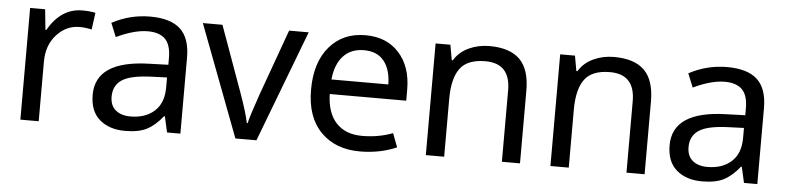

<svg xmlns="http://www.w3.org/2000/svg" viewBox="-39 -727 3761 918"><g transform="rotate(5 1841.5 -268.0)"><path d="M325 -546Q361 -546 388 -540L377 -459Q347 -466 319 -466Q255 -466 209 -415.5Q163 -365 163 -286V0H75V-536H147L157 -438H161Q223 -546 325 -546Z M651 -545Q749 -545 796 -501.5Q843 -458 843 -365V0H779L762 -76H758Q721 -30 682 -10Q643 10 578 10Q502 10 455.5 -30Q409 -70 409 -149Q409 -313 666 -320L757 -323V-355Q757 -419 729 -446.5Q701 -474 646 -474Q581 -474 495 -433L468 -499Q554 -545 651 -545ZM756 -262 677 -259Q580 -255 540 -228Q500 -201 500 -148Q500 -105 526.5 -83Q553 -61 598 -61Q669 -61 712.5 -100Q756 -139 756 -214Z M1107 0 904 -536H998L1112 -220Q1146 -125 1155 -78H1159Q1166 -111 1204 -220L1318 -536H1412L1208 0Z M1684 -546Q1786 -546 1845.5 -480Q1905 -414 1905 -304V-251H1538Q1540 -161 1584.5 -113Q1629 -65 1709 -65Q1788 -65 1856 -91L1881 -25Q1801 10 1705 10Q1587 10 1517 -61.5Q1447 -133 1447 -264Q1447 -395 1511.5 -470.5Q1576 -546 1684 -546ZM1683 -474Q1621 -474 1584 -434Q1547 -394 1540 -321H1813Q1812 -392 1779.5 -433Q1747 -474 1683 -474Z M2279 -546Q2377 -546 2425 -498.5Q2473 -451 2473 -349V0H2386V-343Q2386 -472 2266 -472Q2180 -472 2144.5 -424Q2109 -376 2109 -278V0H2021V-536H2092L2105 -463H2110Q2135 -504 2180.5 -525Q2226 -546 2279 -546Z M2877 -546Q2975 -546 3023 -498.5Q3071 -451 3071 -349V0H2984V-343Q2984 -472 2864 -472Q2778 -472 2742.5 -424Q2707 -376 2707 -278V0H2619V-536H2690L2703 -463H2708Q2733 -504 2778.5 -525Q2824 -546 2877 -546Z M3420 -545Q3518 -545 3565 -501.5Q3612 -458 3612 -365V0H3548L3531 -76H3527Q3490 -30 3451 -10Q3412 10 3347 10Q3271 10 3224.5 -30Q3178 -70 3178 -149Q3178 -313 3435 -320L3526 -323V-355Q3526 -419 3498 -446.5Q3470 -474 3415 -474Q3350 -474 3264 -433L3237 -499Q3323 -545 3420 -545ZM3525 -262 3446 -259Q3349 -255 3309 -228Q3269 -201 3269 -148Q3269 -105 3295.5 -83Q3322 -61 3367 -61Q3438 -61 3481.5 -100Q3525 -139 3525 -214Z"/></g></svg>

Font: Advent Sans Logo
Style: Regular
Weight: 400
Designer: Types & Symbols
Foundry: Types & Symbols
Version: Version 1.002